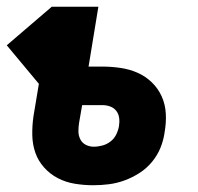

<svg xmlns="http://www.w3.org/2000/svg" viewBox="-67 -540 587 568"><path d="M209 8Q181 8 154 3.5Q127 -1 104 -13Q81 -25 63.5 -44.5Q46 -64 37.5 -88.5Q29 -113 28.5 -140.5Q28 -168 32 -196L48 -292L-47 -406L86 -520H224L195 -343H236Q263 -343 290 -339Q317 -335 340.5 -324.5Q364 -314 382.5 -296Q401 -278 411.5 -254.5Q422 -231 423.5 -204Q425 -177 420 -149Q417 -126 408 -103.5Q399 -81 383 -61.5Q367 -42 346 -28.5Q325 -15 302 -6.5Q279 2 255.5 5Q232 8 209 8ZM210 -106Q223 -106 236 -109.5Q249 -113 260 -121.5Q271 -130 277 -142.5Q283 -155 285 -167Q287 -179 285.5 -191Q284 -203 277 -212Q270 -221 259 -225Q248 -229 236 -229H176L167 -177Q165 -165 165 -152Q165 -139 170.5 -128Q176 -117 187 -111.5Q198 -106 210 -106Z"/></svg>

Font: Iosevka SS04 Heavy
Style: Italic
Weight: 900
Italic angle: -9°
Monospace: yes
Designer: Belleve Invis
Foundry: Belleve Invis
Version: Version 19.0.0; ttfautohint (v1.8.4)